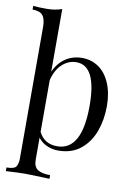

<svg xmlns="http://www.w3.org/2000/svg" viewBox="-103 -847 764 1093"><g transform="rotate(10 279.5 -301.0)"><path d="M272 -8.8Q415 -8.8 415 -267.1Q415 -499 298.8 -499Q253.4 -499 217.5 -466.6Q181.6 -434.1 166 -372.6V-73.2Q197.8 -8.8 272 -8.8ZM9.8 181.2V160.2Q57.6 160.2 66.9 141.1Q76.2 122.1 76.2 98.1V-663.1Q76.2 -709.5 59.3 -730.2Q42.5 -751 0 -751V-772Q31.7 -769 79.1 -769Q126.5 -769 166 -783.2V-420.4Q188.5 -472.2 230.5 -500.5Q272.5 -528.8 326.2 -528.8Q379.9 -528.8 421.9 -500Q463.9 -471.2 488 -414.8Q512.2 -358.4 512.2 -281.2Q512.2 -204.1 487.8 -137Q463.4 -69.8 411.9 -27.8Q360.4 14.2 283.2 14.2Q245.1 14.2 214.1 -0.7Q183.1 -15.6 166 -40V87.9Q166 128.4 189.9 144.3Q213.9 160.2 262.2 160.2V181.2Q147.5 176.8 118.2 176.8Q88.9 176.8 9.8 181.2Z"/></g></svg>

Font: PlayfairDisplay-Regular
Style: Regular
Weight: 400
Designer: Claus Eggers Sørensen
Foundry: Claus Eggers Sørensen
Version: Version 1.002;PS 001.002;hotconv 1.0.70;makeotf.lib2.5.58329